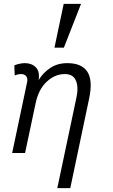

<svg xmlns="http://www.w3.org/2000/svg" viewBox="-20 -793 586 995"><path d="M180.2 -377.9Q203.1 -416 240.5 -440.9Q277.8 -465.8 329.1 -465.8Q403.8 -465.8 432.9 -420.9Q461.9 -376 441.9 -282.2L344.2 182.1H276.9L375 -282.2Q388.2 -338.9 374 -374Q359.9 -409.2 315.9 -409.2Q265.1 -409.2 222.7 -370.1Q180.2 -331.1 165 -259.8L109.9 0H43L120.1 -365.2Q125 -386.2 116 -397.7Q106.9 -409.2 89.8 -409.2Q73.2 -409.2 56.2 -401.9L54.2 -454.1Q64.9 -459 80.1 -462.4Q95.2 -465.8 108.9 -465.8Q144 -465.8 165.5 -444.3Q187 -422.9 180.2 -377.9ZM399.9 -772.9 311 -545.9H262.2L310.1 -772.9Z"/></svg>

Font: Anonymous Pro
Style: Italic
Weight: 400
Italic angle: -12°
Monospace: yes
Designer: Mark Simonson
Version: Version 1.003